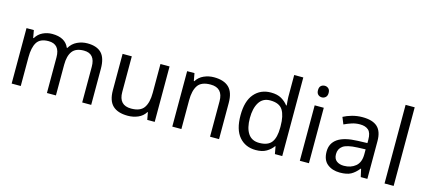

<svg xmlns="http://www.w3.org/2000/svg" viewBox="-58 -1271 3980 1793"><g transform="rotate(15 1931.5 -375.0)"><path d="M673 -546Q764 -546 809 -499.5Q854 -453 854 -349V0H767V-345Q767 -472 658 -472Q580 -472 546.5 -427Q513 -382 513 -296V0H426V-345Q426 -472 316 -472Q235 -472 204 -422Q173 -372 173 -278V0H85V-536H156L169 -463H174Q199 -505 241.5 -525.5Q284 -546 332 -546Q458 -546 496 -456H501Q528 -502 574.5 -524Q621 -546 673 -546Z M1468 -536V0H1396L1383 -71H1379Q1353 -29 1307 -9.5Q1261 10 1209 10Q1112 10 1063 -36.5Q1014 -83 1014 -185V-536H1103V-191Q1103 -63 1222 -63Q1311 -63 1345.5 -113Q1380 -163 1380 -257V-536Z M1896 -546Q1992 -546 2041 -499.5Q2090 -453 2090 -349V0H2003V-343Q2003 -472 1883 -472Q1794 -472 1760 -422Q1726 -372 1726 -278V0H1638V-536H1709L1722 -463H1727Q1753 -505 1799 -525.5Q1845 -546 1896 -546Z M2446 10Q2346 10 2286 -59.5Q2226 -129 2226 -267Q2226 -405 2286.5 -475.5Q2347 -546 2447 -546Q2509 -546 2548.5 -523Q2588 -500 2613 -467H2619Q2618 -480 2615.5 -505.5Q2613 -531 2613 -546V-760H2701V0H2630L2617 -72H2613Q2589 -38 2549 -14Q2509 10 2446 10ZM2460 -63Q2545 -63 2579.5 -109.5Q2614 -156 2614 -250V-266Q2614 -366 2581 -419.5Q2548 -473 2459 -473Q2388 -473 2352.5 -416.5Q2317 -360 2317 -265Q2317 -169 2352.5 -116Q2388 -63 2460 -63Z M2916 -737Q2936 -737 2951.5 -723.5Q2967 -710 2967 -681Q2967 -653 2951.5 -639Q2936 -625 2916 -625Q2894 -625 2879 -639Q2864 -653 2864 -681Q2864 -710 2879 -723.5Q2894 -737 2916 -737ZM2959 -536V0H2871V-536Z M3332 -545Q3430 -545 3477 -502Q3524 -459 3524 -365V0H3460L3443 -76H3439Q3404 -32 3365.5 -11Q3327 10 3259 10Q3186 10 3138 -28.5Q3090 -67 3090 -149Q3090 -229 3153 -272.5Q3216 -316 3347 -320L3438 -323V-355Q3438 -422 3409 -448Q3380 -474 3327 -474Q3285 -474 3247 -461.5Q3209 -449 3176 -433L3149 -499Q3184 -518 3232 -531.5Q3280 -545 3332 -545ZM3358 -259Q3258 -255 3219.5 -227Q3181 -199 3181 -148Q3181 -103 3208.5 -82Q3236 -61 3279 -61Q3347 -61 3392 -98.5Q3437 -136 3437 -214V-262Z M3778 0H3690V-760H3778Z"/></g></svg>

Font: Noto Sans Zanabazar Square
Style: Regular
Weight: 400
Version: Version 2.005; ttfautohint (v1.8.4.7-5d5b)